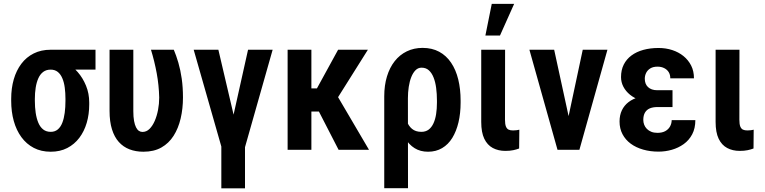

<svg xmlns="http://www.w3.org/2000/svg" viewBox="-20 -791 4039 1014"><path d="M39.1 -258.8V-269Q39.1 -324.7 52.7 -372.1Q66.4 -419.4 92.8 -454.3Q119.1 -489.3 158.2 -508.8Q197.3 -528.3 247.1 -528.3Q257.3 -523.9 266.4 -509.8Q275.4 -495.6 290.3 -480.7Q305.2 -465.8 331.1 -458Q363.3 -441.4 390.4 -410.4Q417.5 -379.4 434.3 -338.4Q451.2 -297.4 451.2 -249.5V-239.3Q451.2 -187.5 438 -142.3Q424.8 -97.2 398.9 -63Q373 -28.8 335.2 -9.3Q297.4 10.3 248 10.3Q197.3 10.3 158.4 -10Q119.6 -30.3 93 -66.7Q66.4 -103 52.7 -152.1Q39.1 -201.2 39.1 -258.8ZM164.1 -269V-258.8Q164.1 -224.6 168.5 -195.1Q172.9 -165.5 182.4 -142.8Q191.9 -120.1 208 -107.4Q224.1 -94.7 248 -94.7Q270 -94.7 285.2 -107.4Q300.3 -120.1 309.1 -142.8Q317.9 -165.5 321.8 -195.1Q325.7 -224.6 325.7 -258.8V-269Q325.7 -300.3 322 -328.1Q318.4 -356 309.3 -377.4Q300.3 -398.9 285.2 -411.1Q270 -423.3 247.6 -423.3Q224.1 -423.3 208 -411.1Q191.9 -398.9 182.4 -377.4Q172.9 -356 168.5 -328.1Q164.1 -300.3 164.1 -269ZM484.4 -528.3V-423.3H247.1V-528.3Z M558.6 -528.3H684.1V-204.1Q684.1 -173.3 688 -152.3Q691.9 -131.3 698.5 -118.4Q705.1 -105.5 713.6 -99.9Q722.2 -94.2 732.4 -94.2Q753.4 -94.2 769.5 -110.1Q785.6 -126 797.1 -152.3Q808.6 -178.7 814.7 -210.7Q820.8 -242.7 820.8 -275.9Q819.3 -341.3 807.6 -404.5Q795.9 -467.8 777.3 -528.3H897.9Q910.6 -498.5 921.9 -460.2Q933.1 -421.9 939.7 -376Q946.3 -330.1 946.3 -275.9Q946.3 -217.3 934.1 -165.3Q921.9 -113.3 896.7 -73.7Q871.6 -34.2 832.3 -12Q793 10.3 737.3 10.3Q696.8 10.3 663.8 -2.4Q630.9 -15.1 607.4 -41.3Q584 -67.4 571.3 -108.2Q558.6 -148.9 558.6 -205.1Z M1273.9 -47.9V203.6H1148.9V-47.9ZM1200.7 -127.9 1290 -528.3H1419.9L1270 0H1186.5ZM1133.3 -528.3 1227.5 -126 1236.8 0H1153.8L1002.9 -528.3Z M1624.5 -528.3V0H1499V-528.3ZM1922.9 -528.3 1717.8 -202.1H1599.1L1582.5 -324.2H1653.8L1765.6 -528.3ZM1768.1 0 1652.3 -225.1 1756.3 -293.5 1928.7 0Z M2009.3 203.1V-282.2Q2009.3 -340.3 2023.7 -387.5Q2038.1 -434.6 2064.5 -468Q2090.8 -501.5 2128.4 -519.8Q2166 -538.1 2211.9 -538.1Q2261.7 -538.1 2299.3 -517.8Q2336.9 -497.6 2362.3 -460Q2387.7 -422.4 2400.1 -371.6Q2412.6 -320.8 2412.6 -259.3V-249Q2412.6 -192.4 2401.4 -145Q2390.1 -97.7 2368.7 -62.7Q2347.2 -27.8 2314.9 -8.8Q2282.7 10.3 2240.7 10.3Q2199.7 10.3 2169.7 -8.5Q2139.6 -27.3 2119.6 -61Q2099.6 -94.7 2087.4 -140.9Q2075.2 -187 2069.3 -242.2Q2071.3 -241.7 2082 -235.6Q2092.8 -229.5 2103.5 -223.6Q2114.3 -217.8 2114.7 -217.8Q2117.7 -182.6 2127.2 -154.5Q2136.7 -126.5 2155.8 -110.6Q2174.8 -94.7 2205.1 -94.7Q2228 -94.7 2243.7 -106.4Q2259.3 -118.2 2269 -139.2Q2278.8 -160.2 2283.2 -188.2Q2287.6 -216.3 2287.6 -249V-259.3Q2287.6 -295.4 2283.4 -326.7Q2279.3 -357.9 2269.8 -381.8Q2260.3 -405.8 2244.9 -419.7Q2229.5 -433.6 2206.5 -433.6Q2188 -433.6 2174.6 -420.2Q2161.1 -406.7 2152.1 -384Q2143.1 -361.3 2138.7 -332.3Q2134.3 -303.2 2134.3 -272.5L2134.8 203.1Z M2521.5 -528.3H2647.5L2647 -158.7Q2647 -135.3 2651.9 -123Q2656.7 -110.8 2666 -106.4Q2675.3 -102.1 2689.5 -102.1Q2699.2 -102.1 2708.3 -103.3Q2717.3 -104.5 2722.7 -106L2721.7 -6.8Q2708 -1.5 2690.4 2.2Q2672.9 5.9 2648.9 5.9Q2611.3 5.9 2582.5 -9.5Q2553.7 -24.9 2537.6 -58.3Q2521.5 -91.8 2521.5 -147ZM2543.5 -603.5 2577.1 -770.5H2695.3L2620.6 -603.5Z M2966.3 -100.1 3057.6 -528.3H3188L3040 0H2960.9ZM2906.7 -528.3 3000 -99.1 3003.4 0H2924.3L2775.9 -528.3Z M3427.2 -287.1H3531.7V-225.6H3451.2Q3428.7 -225.6 3412.1 -218.8Q3395.5 -211.9 3386.5 -196.8Q3377.4 -181.6 3377.4 -157.7Q3377.4 -144.5 3382.1 -132.3Q3386.7 -120.1 3396.2 -110.4Q3405.8 -100.6 3419.7 -95Q3433.6 -89.4 3452.1 -89.4Q3477.1 -89.4 3493.7 -98.6Q3510.3 -107.9 3518.8 -123.5Q3527.3 -139.2 3527.3 -156.7H3652.3Q3652.3 -113.3 3635.7 -81.8Q3619.1 -50.3 3590.8 -30Q3562.5 -9.8 3528.1 0Q3493.7 9.8 3458 9.8Q3414.1 9.8 3376.5 -1Q3338.9 -11.7 3311 -32.2Q3283.2 -52.7 3267.6 -82.3Q3252 -111.8 3252 -149.4Q3252 -182.6 3264.2 -208.3Q3276.4 -233.9 3299.1 -251.5Q3321.8 -269 3354.2 -278.1Q3386.7 -287.1 3427.2 -287.1ZM3531.7 -252H3427.2Q3390.6 -252 3360.1 -262.2Q3329.6 -272.5 3307.1 -290.8Q3284.7 -309.1 3272.2 -333Q3259.8 -356.9 3259.8 -383.8Q3259.8 -421.4 3274.2 -450Q3288.6 -478.5 3314.9 -498Q3341.3 -517.6 3377.7 -527.6Q3414.1 -537.6 3458 -537.6Q3496.6 -537.6 3530.3 -526.6Q3564 -515.6 3589.6 -494.9Q3615.2 -474.1 3630.1 -444.8Q3645 -415.5 3645 -377.4H3520Q3520 -396.5 3511.5 -410.2Q3502.9 -423.8 3487.5 -431.4Q3472.2 -439 3452.6 -439Q3429.2 -439 3414.3 -429.7Q3399.4 -420.4 3392.3 -405.8Q3385.3 -391.1 3385.3 -375.5Q3385.3 -361.8 3389.4 -350.6Q3393.6 -339.4 3402.1 -331.3Q3410.6 -323.2 3422.9 -318.8Q3435.1 -314.5 3451.2 -314.5H3531.7Z M3759.3 -528.3H3885.3L3884.8 -158.7Q3884.8 -135.3 3889.6 -123Q3894.5 -110.8 3903.8 -106.4Q3913.1 -102.1 3927.2 -102.1Q3937 -102.1 3946 -103.3Q3955.1 -104.5 3960.4 -106L3959.5 -6.8Q3945.8 -1.5 3928.2 2.2Q3910.6 5.9 3886.7 5.9Q3849.1 5.9 3820.3 -9.5Q3791.5 -24.9 3775.4 -58.3Q3759.3 -91.8 3759.3 -147Z"/></svg>

Font: Roboto Condensed SemiBold
Style: Regular
Weight: 600
Designer: Christian Robertson
Foundry: Google
Version: Version 3.008; 2023